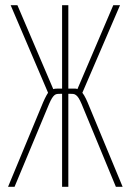

<svg xmlns="http://www.w3.org/2000/svg" viewBox="-20 -719 502 739"><path d="M426 0 294 -319Q288 -333 283 -341Q278 -349 272.5 -353Q267 -357 261.5 -357.5Q256 -358 248 -358H243V0H219V-358H214Q207 -358 201 -357.5Q195 -357 190 -353Q185 -349 180 -341Q175 -333 169 -319L36 0H11L138 -306Q146 -326 152.5 -339.5Q159 -353 165 -362L21 -699H47L185 -376Q190 -378 202 -378H219V-699H243V-378H261Q266 -378 270 -378Q274 -378 278 -376L416 -699H442L297 -362Q304 -353 310.5 -339.5Q317 -326 325 -306L452 0Z"/></svg>

Font: Moniqa Thin Paragraph
Style: Regular
Weight: 100
Designer: Rajesh Rajput
Foundry: Rajesh Rajput
Version: Version 1.000